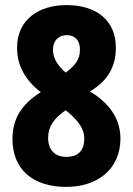

<svg xmlns="http://www.w3.org/2000/svg" viewBox="-20 -722 522 754"><path d="M241 -702C129 -702 47 -642 47 -535C47 -467 76 -410 140 -360C62 -311 29 -253 29 -176C29 -55 111 12 240 12C362 12 453 -57 453 -178C453 -250 415 -314 333 -363C404 -404 435 -462 435 -534C435 -643 358 -702 241 -702ZM242 -584C273 -584 294 -565 294 -527C294 -489 275 -464 238 -437C210 -462 188 -489 188 -527C188 -563 211 -584 242 -584ZM169 -181C169 -224 191 -257 238 -289L248 -281C288 -247 311 -215 311 -179C311 -130 287 -106 240 -106C195 -106 169 -134 169 -181Z"/></svg>

Font: Noto Sans Kannada ExtraCondensed ExtraBold
Style: Regular
Weight: 800
Width: 2
Designer: Jelle Bosma - Monotype Design Team
Foundry: Monotype Imaging Inc.
Version: Version 2.005